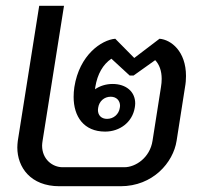

<svg xmlns="http://www.w3.org/2000/svg" viewBox="-20 -645 715 665"><path d="M41.7 -157.5C40.8 -150 40 -141.7 40 -134.2C40 -65.8 85.8 0 185.8 0H397.5C509.2 0 580 -81.7 591.7 -157.5L620.8 -343.3C623.3 -356.7 624.2 -370 624.2 -381.7C624.2 -467.5 572.5 -507.5 532.5 -510.8L445 -444.2L379.2 -510.8C331.7 -506.7 255 -455 237.5 -343.3C235.8 -331.7 235 -320 235 -309.2C235 -241.7 270 -189.2 344.2 -189.2C395 -189.2 438.3 -221.7 446.7 -271.7C447.5 -276.7 448.3 -281.7 448.3 -286.7C448.3 -328.3 415.8 -354.2 370 -354.2C347.5 -354.2 325.8 -347.5 309.2 -335.8C309.2 -338.3 310 -341.7 310 -343.3C317.5 -389.2 336.7 -421.7 365.8 -441.7L429.2 -383.3H435.8H442.5L517.5 -436.7C531.7 -421.7 540 -400 540 -371.7C540 -362.5 539.2 -353.3 537.5 -343.3L508.3 -157.5C499.2 -98.3 449.2 -65.8 410.8 -65.8H196.7C162.5 -65.8 125.8 -92.5 125.8 -140.8C125.8 -145.8 126.7 -151.7 127.5 -157.5L201.7 -625H115.8ZM363.3 -310C383.3 -310 395.8 -296.7 395.8 -278.3C395.8 -275.8 395 -274.2 395 -271.7C391.7 -249.2 373.3 -233.3 350.8 -233.3C330.8 -233.3 319.2 -245.8 319.2 -264.2C319.2 -266.7 320 -269.2 320 -271.7C323.3 -294.2 340.8 -310 363.3 -310Z"/></svg>

Font: Boon Medium
Style: Italic
Weight: 500
Italic angle: -9°
Designer: Sungsit Sawaiwan
Foundry: FontUni
Version: Version 3.0